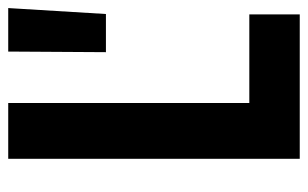

<svg xmlns="http://www.w3.org/2000/svg" viewBox="-163 -597 760 474"><g transform="rotate(-90 217.0 -360.0)"><path d="M62 0V-719.7H199.7V-124.5H418.5V0ZM325.2 -478.5 326.7 -719.7H434.1L419.4 -478.5Z"/></g></svg>

Font: Reddit Sans Condensed
Style: Bold
Weight: 700
Designer: Stephen Hutchings
Foundry: Reddit
Version: Version 1.014